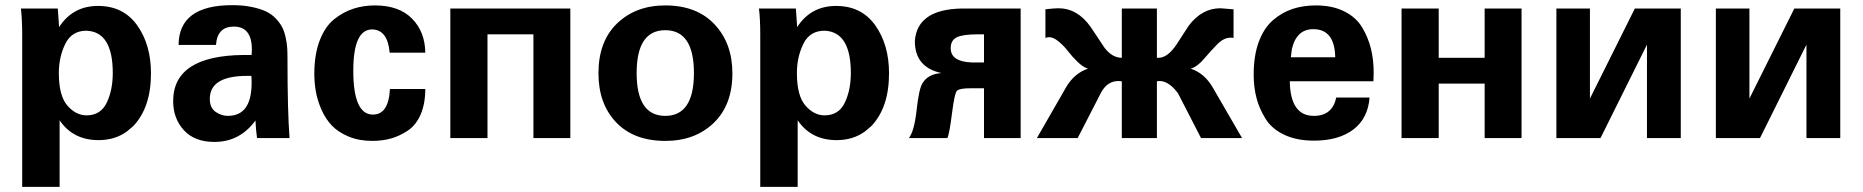

<svg xmlns="http://www.w3.org/2000/svg" viewBox="-20 -535 7219 744"><path d="M565 -251Q565 -118 496 -46L471 -25Q425 8 362 8Q263 8 211 -69V189H66V-400Q66 -460 61 -502H204L209 -430Q262 -512 360 -512Q458 -512 511.5 -437Q565 -362 565 -251ZM315 -88Q370 -88 393.5 -137Q417 -186 417 -252Q417 -412 315 -416Q258 -416 233 -365Q208 -314 208 -252Q208 -164 241 -126Q274 -88 315 -88Z M880 -515Q922 -515 955.5 -508Q989 -501 1011 -490.5Q1033 -480 1049 -463Q1065 -446 1073.5 -429.5Q1082 -413 1087 -389.5Q1092 -366 1093 -348.5Q1094 -331 1094 -306Q1094 -103 1102 0H976Q971 -35 970 -68Q909 15 811 15Q734 15 692.5 -30.5Q651 -76 651 -143Q651 -319 923 -322H955L956 -342V-343Q956 -432 886 -432Q822 -432 817 -361H672Q673 -515 880 -515ZM863 -86Q955 -86 955 -214Q955 -232 954 -241H938Q793 -241 793 -152Q793 -117 815.5 -101.5Q838 -86 863 -86Z M1349 -261Q1349 -91 1425 -91Q1486 -91 1491 -190H1628Q1628 -133 1610 -91.5Q1592 -50 1560.5 -29Q1529 -8 1495.5 1.5Q1462 11 1423 11Q1371 11 1330.5 -6Q1290 -23 1265.5 -49Q1241 -75 1225.5 -110.5Q1210 -146 1204 -180Q1198 -214 1198 -249Q1198 -324 1219 -378.5Q1240 -433 1275.5 -461Q1311 -489 1350 -501.5Q1389 -514 1433 -514Q1526 -514 1576.5 -463Q1627 -412 1628 -331H1490Q1482 -420 1422 -421Q1349 -421 1349 -261Z M2190 0H2047V-402H1869V0H1725V-502H2190Z M2558 -514Q2680 -514 2749 -440.5Q2818 -367 2818 -251Q2818 -128 2745.5 -58.5Q2673 11 2558 11Q2436 11 2367.5 -61Q2299 -133 2299 -251Q2299 -375 2371.5 -444.5Q2444 -514 2558 -514ZM2447 -252Q2447 -86 2558 -86Q2669 -86 2669 -252Q2669 -418 2558 -418Q2447 -418 2447 -252Z M3425 -251Q3425 -118 3356 -46L3331 -25Q3285 8 3222 8Q3123 8 3071 -69V189H2926V-400Q2926 -460 2921 -502H3064L3069 -430Q3122 -512 3220 -512Q3318 -512 3371.5 -437Q3425 -362 3425 -251ZM3175 -88Q3230 -88 3253.5 -137Q3277 -186 3277 -252Q3277 -412 3175 -416Q3118 -416 3093 -365Q3068 -314 3068 -252Q3068 -164 3101 -126Q3134 -88 3175 -88Z M3628 -252Q3525 -274 3525 -376Q3534 -499 3707 -502H3935V0H3793V-193H3742Q3700 -193 3689 -184Q3679 -176 3669 -96Q3659 -16 3651 0H3502Q3523 -27 3532 -109.5Q3541 -192 3555 -213Q3576 -248 3628 -252ZM3770 -402Q3711 -402 3687.5 -390.5Q3664 -379 3664 -348Q3664 -296 3746 -293H3793V-402Z M4196 -269Q4178 -274 4156.5 -294.5Q4135 -315 4119 -336Q4103 -357 4082.5 -374Q4062 -391 4045 -391Q4038 -391 4031 -388V-499Q4065 -503 4081 -503Q4155 -503 4206 -431L4260 -350Q4290 -311 4327 -311V-502H4463V-311H4469Q4505 -311 4540 -364L4586 -435Q4637 -503 4709 -503L4759 -499H4760V-388Q4756 -389 4748 -389Q4722 -389 4696.5 -363Q4671 -337 4645 -306.5Q4619 -276 4594 -269Q4648 -251 4680 -195L4793 0H4634L4545 -173Q4513 -217 4478 -221Q4468 -221 4463 -220V0H4327V-220L4315 -221H4314Q4269 -221 4245 -173L4156 0H3998L4110 -195Q4142 -251 4196 -269Z M5079 -514Q5143 -514 5189 -491Q5235 -468 5258.5 -428.5Q5282 -389 5292.5 -346Q5303 -303 5303 -253L5302 -221V-220H4978Q4980 -86 5071 -86Q5143 -86 5158 -157H5287Q5281 -76 5224 -33Q5167 10 5072 10Q5005 10 4957 -12.5Q4909 -35 4884.5 -74Q4860 -113 4849 -155Q4838 -197 4838 -246Q4838 -320 4858 -373.5Q4878 -427 4913 -457Q4948 -487 4989 -500.5Q5030 -514 5079 -514ZM5154 -313Q5152 -422 5069 -422Q5004 -422 4986 -345L4982 -313Z M5876 0H5733V-211H5555V0H5411V-502H5555V-311H5733V-502H5876Z M6493 0H6362V-362L6182 0H6011V-502H6141V-153L6315 -502H6493Z M7111 0H6980V-362L6800 0H6629V-502H6759V-153L6933 -502H7111Z"/></svg>

Font: cwTeXHei
Style: Medium
Weight: 500
Version: Version 1.17